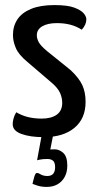

<svg xmlns="http://www.w3.org/2000/svg" viewBox="-20 -530 385 756"><path d="M152 10Q99 10 64.5 -2.5Q30 -15 30 -41Q30 -50 33 -62.5Q36 -75 44 -88Q66 -75 90.5 -69Q115 -63 144 -63Q182 -63 203.5 -78.5Q225 -94 225 -125Q225 -145 216.5 -164Q208 -183 185 -203L88 -286Q54 -314 42.5 -340.5Q31 -367 31 -392Q31 -427 48.5 -453.5Q66 -480 102.5 -495Q139 -510 194 -510Q246 -510 272.5 -500Q299 -490 309.5 -477.5Q320 -465 320 -454Q320 -433 302 -413Q280 -427 256 -433Q232 -439 204 -439Q168 -439 146.5 -426.5Q125 -414 125 -391Q125 -378 132.5 -364Q140 -350 165 -329L258 -254Q291 -223 304 -195Q317 -167 317 -129Q317 -63 273 -26.5Q229 10 152 10ZM164 206Q142 206 125 200Q108 194 108 194Q108 194 110 185Q112 176 115 166Q118 156 121 153Q126 148 138 155.5Q150 163 166 163Q182 163 189.5 154Q197 145 197 129Q197 110 189 103Q181 96 167 96Q148 96 137 98.5Q126 101 126 101L145 -2H190L178 59Q178 59 178.5 58.5Q179 58 195 58Q214 58 229.5 72.5Q245 87 245 122Q245 148 234.5 167Q224 186 206 196Q188 206 164 206Z"/></svg>

Font: Yanone Kaffeesatz ExtraLight
Style: Regular
Weight: 400
Version: Version 2.003